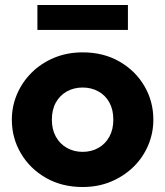

<svg xmlns="http://www.w3.org/2000/svg" viewBox="-20 -735 663 770"><path d="M311.5 15Q228 15 164 -21.8Q100 -58.5 63.8 -120Q27.5 -181.5 27.5 -255Q27.5 -308.5 48.2 -357.2Q69 -406 107 -443.8Q145 -481.5 197 -503.2Q249 -525 311.5 -525Q395 -525 459 -488.2Q523 -451.5 559 -390Q595 -328.5 595 -255Q595 -201.5 574.5 -152.8Q554 -104 516 -66.5Q478 -29 426 -7Q374 15 311.5 15ZM311.5 -126Q346.5 -126 374.5 -141.8Q402.5 -157.5 418.5 -186.5Q434.5 -215.5 434.5 -255Q434.5 -295 418.8 -323.8Q403 -352.5 375 -368.2Q347 -384 311.5 -384Q276 -384 248 -368.2Q220 -352.5 204 -323.8Q188 -295 188 -255Q188 -215.5 204.2 -186.5Q220.5 -157.5 248.5 -141.8Q276.5 -126 311.5 -126ZM130 -615V-715H493V-615Z"/></svg>

Font: Geologica Roman
Style: Bold
Weight: 700
Designer: Sindre Bremnes, Frode Helland
Foundry: Monokrom Skriftforlag AS
Version: Version 1.010;gftools[0.9.28]